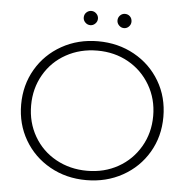

<svg xmlns="http://www.w3.org/2000/svg" viewBox="-55 -842 884 901"><g transform="rotate(5 387.0 -391.5)"><path d="M383.5 5Q289 5 212.5 -38Q136 -81 92.5 -155.5Q49 -230 49 -322Q49 -414 92.5 -488.5Q136 -563 212.5 -606Q289 -649 383.5 -649Q478 -649 554.5 -606.5Q631 -564 675 -489.5Q719 -415 719 -322Q719 -229 675 -154.5Q631 -80 554.5 -37.5Q478 5 383.5 5ZM384 -39Q465 -39 530 -75.5Q595 -112 633 -177Q671 -242 671 -322Q671 -402 633 -467Q595 -532 530 -568.5Q465 -605 384 -605Q303 -605 237 -568.5Q171 -532 133.5 -467Q96 -402 96 -322Q96 -242 133.5 -177Q171 -112 237 -75.5Q303 -39 384 -39ZM306 -754Q306 -769 316 -778.5Q326 -788 339.5 -788Q353 -788 363 -778Q373 -768 373 -754.5Q373 -741 363 -731Q353 -721 340 -721Q326 -721 316 -731Q306 -741 306 -754ZM531 -754Q531 -741 521.5 -731Q512 -721 498 -721Q485 -721 475 -731Q465 -741 465 -754.5Q465 -768 474.5 -778Q484 -788 498 -788Q512 -788 521.5 -778.5Q531 -769 531 -754Z"/></g></svg>

Font: Montserrat Ace
Style: Light
Weight: 300
Designer: Julieta Ulanovsky
Foundry: Julieta Ulanovsky
Version: Version 1